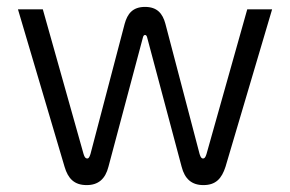

<svg xmlns="http://www.w3.org/2000/svg" viewBox="-20 -527 840 556"><path d="M294 -44 394 -419C396 -428 404 -428 406 -419L506 -44C515 -9 535 9 569 9C605 9 622 -10 633 -44L768 -500H696L578 -81C575 -71 572 -68 568 -68C564 -68 561 -71 558 -81L459 -458C451 -488 435 -507 400 -507C364 -507 349 -487 341 -458L242 -81C239 -71 236 -68 233 -68C228 -68 225 -71 222 -81L104 -500H32L167 -44C177 -10 195 9 231 9C265 9 285 -9 294 -44Z"/></svg>

Font: LT Wave Text Light
Style: Regular
Weight: 300
Designer: Daniel Lyons
Version: Version 2.5 (Glyphs App)